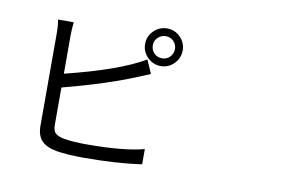

<svg xmlns="http://www.w3.org/2000/svg" viewBox="-84 -957 1668 1125"><g transform="rotate(10 750.0 -394.5)"><path d="M274.4 -443.4Q591.8 -521.5 742.2 -610.4L777.3 -530.3Q684.6 -492.2 682.6 -491.2Q512.7 -422.9 274.4 -361.3V-140.6Q274.4 -104.5 289.6 -89.8Q304.7 -75.2 343.8 -67.4Q400.4 -58.6 475.6 -58.6Q699.2 -58.6 818.4 -90.8V0Q670.9 21.5 471.7 21.5Q376 21.5 311.5 10.7Q251 0 221.7 -30.3Q192.4 -60.5 192.4 -119.1V-668.9Q192.4 -716.8 185.5 -750H279.3Q274.4 -710.9 274.4 -668.9ZM825.2 -631.8Q852.5 -631.8 871.6 -651.4Q890.6 -670.9 890.6 -698.2Q890.6 -725.6 871.6 -744.6Q852.5 -763.7 825.2 -763.7Q797.9 -763.7 778.3 -744.6Q758.8 -725.6 758.8 -698.2Q758.8 -669.9 777.8 -650.9Q796.9 -631.8 825.2 -631.8ZM746.1 -776.9Q779.3 -809.6 825.2 -809.6Q871.1 -809.6 903.8 -776.9Q936.5 -744.1 936.5 -698.2Q936.5 -652.3 903.8 -619.1Q871.1 -585.9 825.2 -585.9Q779.3 -585.9 746.1 -619.1Q712.9 -652.3 712.9 -698.2Q712.9 -744.1 746.1 -776.9Z"/></g></svg>

Font: Bpmf Zihi Sans Regular
Style: Regular
Weight: 400
Foundry: But Ko
Version: Version 1.320